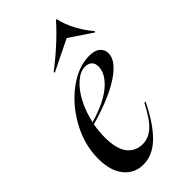

<svg xmlns="http://www.w3.org/2000/svg" viewBox="-235 -809 885 885"><g transform="rotate(-45 207.5 -366.5)"><path d="M316 -520Q352 -520 370 -504.5Q388 -489 388 -465Q388 -417 316.5 -368.5Q245 -320 108 -281Q101 -237 101 -203Q101 -128 128.5 -92.5Q156 -57 204 -57Q242 -57 275 -87Q308 -117 343 -187H351Q304 -90 252 -39Q200 12 139 12Q81 12 45.5 -32Q10 -76 10 -155Q10 -245 56 -329.5Q102 -414 173.5 -467Q245 -520 316 -520ZM312 -454Q312 -476 300 -487Q288 -498 267 -498Q236 -498 204 -470Q172 -442 147.5 -395Q123 -348 111 -292Q213 -322 262.5 -365.5Q312 -409 312 -454ZM325 -745H330Q338 -705 361 -661.5Q384 -618 415 -582L411 -577L301 -651L150 -577L147 -582Q197 -620 244.5 -663.5Q292 -707 325 -745Z"/></g></svg>

Font: Nyght Serif Italic
Style: Regular
Weight: 400
Italic angle: -16°
Designer: Maksym Kobuzan
Version: Version 0.410